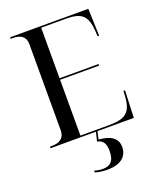

<svg xmlns="http://www.w3.org/2000/svg" viewBox="-170 -817 963 1161"><g transform="rotate(-20 311.5 -237.0)"><path d="M38 0H330L316 59C353 64 368 91 368 137C368 199 345 226 292 226C275 226 257 223 239 218V229C259 235 282 240 317 240C409 240 448 198 448 140C448 84 404 55 329 50L340 0H574L581 -175H571L569 -142C563 -42 527 -10 419 -10H234V-369H485V-379H234V-704H394C495 -704 529 -672 535 -572L537 -539H547L541 -714H38V-704H51C105 -704 133 -681 133 -636V-82C133 -34 105 -10 51 -10H38Z"/></g></svg>

Font: Noto Serif Display
Style: Regular
Weight: 400
Designer: Monotype Design Team
Foundry: Monotype Imaging Inc.
Version: Version 2.009